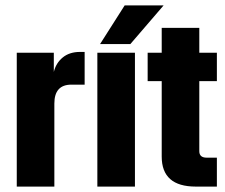

<svg xmlns="http://www.w3.org/2000/svg" viewBox="-20 -690 832 710"><path d="M276 -498H293V-377H244Q181 -377 181 -307V0H42V-495H179V-424Q187 -457 212 -477.5Q237 -498 276 -498Z M350 -527 441 -670H585L462 -527ZM479 0H340V-495H479Z M782 -390H717V-131Q717 -107 744 -107H782V0H704Q578 0 578 -111V-390H526V-495H578V-587H717V-495H782Z"/></svg>

Font: Teko SemiBold
Style: Regular
Weight: 600
Designer: Manushi Parikh, Jonny Pinhorn
Foundry: Indian Type Foundry
Version: Version 1.106;PS 1.0;hotconv 1.0.78;makeotf.lib2.5.61930; tt